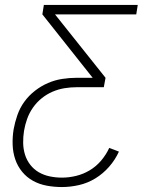

<svg xmlns="http://www.w3.org/2000/svg" viewBox="-20 -550 640 775"><path d="M230 205Q199 205 169 199.5Q139 194 113.5 180Q88 166 69.5 143.5Q51 121 41.5 93Q32 65 31 34Q30 3 35 -28Q40 -56 50 -85Q60 -114 78 -139Q96 -164 121 -183.5Q146 -203 174 -215Q202 -227 231.5 -231.5Q261 -236 290 -236H354L151 -492L157 -530H536L530 -492H202L406 -236L399 -198H290Q265 -198 240.5 -194Q216 -190 192.5 -180Q169 -170 148.5 -153.5Q128 -137 113 -115.5Q98 -94 89.5 -70Q81 -46 77 -22Q73 3 73.5 27.5Q74 52 81 74.5Q88 97 102.5 115.5Q117 134 137 145.5Q157 157 181 162Q205 167 230 167Q258 167 287 160Q316 153 342 137.5Q368 122 388 98.5Q408 75 421 47L460 62Q445 95 420.5 123Q396 151 365 170Q334 189 299 197Q264 205 230 205Z"/></svg>

Font: Iosevka Curly XLtEx
Style: Italic
Weight: 200
Width: 7
Italic angle: -9°
Monospace: yes
Designer: Belleve Invis
Foundry: Belleve Invis
Version: Version 11.1.0; ttfautohint (v1.8.3)